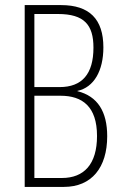

<svg xmlns="http://www.w3.org/2000/svg" viewBox="-20 -734 480 754"><path d="M220 -714H77V0H231C340 0 401 -76 401 -199C401 -295 364 -356 284 -376V-377C349 -391 386 -456 386 -548C386 -659 331 -714 220 -714ZM214 -392H115V-679H208C311 -679 347 -636 347 -547C347 -443 302 -392 214 -392ZM115 -358H218C303 -358 361 -316 361 -200C361 -89 310 -35 223 -35H115Z"/></svg>

Font: Noto Sans Telugu ExtraCondensed ExtraLight
Style: Regular
Weight: 200
Width: 2
Designer: Jelle Bosma - Monotype Design Team
Foundry: Monotype Imaging Inc.
Version: Version 2.005